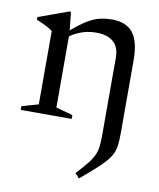

<svg xmlns="http://www.w3.org/2000/svg" viewBox="-82 -531 705 850"><g transform="rotate(10 271.0 -106.0)"><path d="M178 -373V-38L253.5 -17V0H24.5V-17L99 -38V-367.5Q91 -374.5 75.2 -383Q59.5 -391.5 25.5 -406V-417.5L160.5 -466.5H168ZM399 49.5V-302.5Q399 -332 387.5 -352.5Q376 -373 353 -384Q330 -395 295.5 -395Q256 -395 221.8 -381.5Q187.5 -368 171 -350.5L155.5 -365Q186.5 -393.5 211.8 -412.8Q237 -432 259.8 -443.5Q282.5 -455 305.2 -459.8Q328 -464.5 353 -464.5Q418 -464.5 448.2 -425.8Q478.5 -387 478.5 -302.5V24.5Q478.5 53.5 476.2 74.5Q474 95.5 466.5 113.5Q459 131.5 443 150.5Q427 169.5 399.8 194.2Q372.5 219 331 254L311.5 233.5Q341.5 201.5 359.2 179.2Q377 157 385.5 138.2Q394 119.5 396.5 99Q399 78.5 399 49.5Z"/></g></svg>

Font: Newsreader 36pt
Style: Regular
Weight: 400
Designer: Hugues Gentile
Foundry: Production Type
Version: Version 1.003